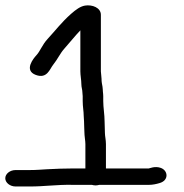

<svg xmlns="http://www.w3.org/2000/svg" viewBox="-42 -669 685 713"><path d="M341.4 -294V-312C341.4 -317.7 340.7 -322.5 340.1 -328.8C339.7 -333.5 339.6 -341 338.7 -346.7L336.2 -360.6C335.3 -365.7 335.1 -371.3 335.1 -376C335.1 -380.7 333.9 -385.3 333.9 -390C333.9 -394.7 332.6 -399.3 332.6 -404V-614C332.6 -640.6 300.3 -652.5 273.9 -648.3C256.2 -645.4 239.8 -633.3 221.7 -617.4C186.1 -585.8 164.4 -556.4 135.7 -525.4C113.4 -501.4 108.5 -480.1 92 -462.5C84 -453.9 44.8 -407.7 91.1 -390.7C133 -375.2 142.8 -412.9 155.1 -428.1C172.8 -450.2 181 -470.7 197.2 -488.7C219.3 -513.3 234.8 -533.8 256.4 -556.3V-404C256.4 -389 260.1 -371.3 260.1 -357C260.1 -344.8 263.9 -336.3 263.9 -327C263.9 -321.8 265.1 -316.5 265.1 -312V-294C265.1 -272.4 268.9 -255.7 268.9 -238C268.9 -231.3 270.1 -224.7 270.1 -218C270.1 -202.7 271.4 -188 271.4 -179C271.4 -163.6 275.1 -146 275.1 -134V-43.5H232.3C197.8 -43.5 162.3 -42.1 133.3 -40.5L100.7 -38.5C91.2 -37.9 80 -37.5 67 -37.5H15.7C-4.9 -37.5 -22.4 -23.5 -22.4 -7C-22.4 9.5 -4.9 23.5 15.8 23.5H67C81.5 23.5 94.7 23.2 106.9 22.5L139.4 20.5C167.1 18.8 200.2 16.4 231.7 17.5H299.3C303.1 18.6 308.2 19.5 312.6 19.5C317.4 19.5 321.3 19 326.5 17.5H510.7C525.8 17.5 539.6 14.1 550.1 11C585.6 1.4 582.8 -35.2 555.4 -45.4C533.6 -53.4 512.9 -43.5 510.7 -43.5H351.4V-134C351.4 -149.5 347.6 -164 347.6 -175.4C347.6 -189.3 346.4 -206.5 346.4 -218C346.4 -243.6 341.4 -269.4 341.4 -294Z"/></svg>

Font: CiSf OpenHand
Style: BdExt
Weight: 400
Foundry: Cannot Into Space Fonts
Version: Version 0.7892